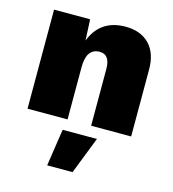

<svg xmlns="http://www.w3.org/2000/svg" viewBox="-111 -602 842 936"><g transform="rotate(15 310.0 -134.0)"><path d="M408 -510Q485 -510 528.5 -465Q572 -420 572 -338V0H370V-286Q370 -359 318 -359Q251 -359 251 -264V0H49V-500H231L236 -394Q281 -510 408 -510ZM213 242 241 55H414L341 242Z"/></g></svg>

Font: Elaine Sans ExtraBold
Style: Regular
Weight: 800
Designer: Wei Huang
Foundry: Wei Huang
Version: Version 2.001;December 24, 2019;FontCreator 12.0.0.2547 64-b